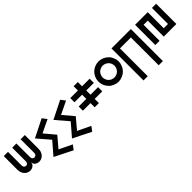

<svg xmlns="http://www.w3.org/2000/svg" viewBox="247 -1711 3224 3224"><g transform="rotate(-45 1859.0 -99.5)"><path d="M49.8 -480.5Q49.8 -373 49.8 -160.2Q49.8 -120.1 60.5 -90.8Q71.3 -60.5 88.9 -41Q105.5 -22.5 125 -10.7Q144.5 0 166 4.9Q180.7 7.8 194.3 7.8Q227.5 7.8 257.8 -9.8Q299.8 -35.2 299.8 -89.8Q299.8 -35.2 342.8 -9.8Q384.8 14.6 434.6 4.9Q455.1 0 474.6 -10.7Q495.1 -22.5 510.7 -41Q528.3 -60.5 539.1 -90.8Q549.8 -120.1 549.8 -160.2Q549.8 -266.6 549.8 -480.5Q516.6 -480.5 450.2 -480.5Q450.2 -373 450.2 -160.2Q450.2 -144.5 445.3 -133.8Q441.4 -122.1 434.6 -115.2Q413.1 -92.8 381.8 -103.5Q349.6 -115.2 349.6 -160.2Q349.6 -266.6 349.6 -480.5Q316.4 -480.5 250 -480.5Q250 -373 250 -160.2Q250 -115.2 218.8 -103.5Q186.5 -92.8 166 -115.2Q158.2 -122.1 154.3 -133.8Q150.4 -144.5 150.4 -160.2Q150.4 -266.6 150.4 -480.5Q117.2 -480.5 49.8 -480.5Z M949.2 280.3Q869.1 240.2 629.9 120.1Q676.8 65.4 819.3 -99.6Q772.5 -155.3 629.9 -320.3Q710 -360.4 949.2 -480.5Q964.8 -460 1009.8 -400.4Q952.1 -372.1 779.3 -290Q819.3 -242.2 939.5 -99.6Q899.4 -52.7 779.3 89.8Q836.9 117.2 1009.8 200.2Q994.1 219.7 949.2 280.3Z M1388.7 280.3Q1308.6 240.2 1069.3 120.1Q1116.2 65.4 1258.8 -99.6Q1211.9 -155.3 1069.3 -320.3Q1149.4 -360.4 1388.7 -480.5Q1404.3 -460 1449.2 -400.4Q1391.6 -372.1 1218.8 -290Q1258.8 -242.2 1378.9 -99.6Q1338.9 -52.7 1218.8 89.8Q1276.4 117.2 1449.2 200.2Q1433.6 219.7 1388.7 280.3Z M1988.3 -379.9Q1928.7 -379.9 1808.6 -379.9Q1808.6 -413.1 1808.6 -480.5Q1775.4 -480.5 1709 -480.5Q1709 -446.3 1709 -379.9Q1648.4 -379.9 1528.3 -379.9Q1528.3 -346.7 1528.3 -280.3Q1588.9 -280.3 1709 -280.3Q1709 -247.1 1709 -179.7Q1648.4 -179.7 1528.3 -179.7Q1528.3 -146.5 1528.3 -80.1Q1588.9 -80.1 1709 -80.1Q1709 -46.9 1709 19.5Q1742.2 19.5 1808.6 19.5Q1808.6 -13.7 1808.6 -80.1Q1868.2 -80.1 1988.3 -80.1Q1988.3 -113.3 1988.3 -179.7Q1928.7 -179.7 1808.6 -179.7Q1808.6 -212.9 1808.6 -280.3Q1868.2 -280.3 1988.3 -280.3Q1988.3 -313.5 1988.3 -379.9Z M2467.8 -70.3Q2435.5 -37.1 2389.6 -18.6Q2343.8 1 2297.9 1Q2252 1 2206.1 -18.6Q2160.2 -37.1 2127.9 -70.3Q2095.7 -102.5 2076.2 -148.4Q2057.6 -194.3 2057.6 -240.2Q2057.6 -286.1 2076.2 -332Q2095.7 -377.9 2127.9 -410.2Q2160.2 -442.4 2206.1 -461.9Q2252 -480.5 2297.9 -480.5Q2343.8 -480.5 2389.6 -461.9Q2435.5 -442.4 2467.8 -410.2Q2501 -377.9 2519.5 -332Q2539.1 -286.1 2539.1 -240.2Q2539.1 -194.3 2519.5 -148.4Q2501 -102.5 2467.8 -70.3ZM2438.5 -240.2Q2438.5 -266.6 2427.7 -293.9Q2417 -320.3 2397.5 -339.8Q2378.9 -358.4 2351.6 -369.1Q2325.2 -380.9 2297.9 -380.9Q2271.5 -380.9 2244.1 -369.1Q2217.8 -358.4 2198.2 -339.8Q2179.7 -320.3 2168.9 -293.9Q2157.2 -266.6 2157.2 -240.2Q2157.2 -212.9 2168.9 -186.5Q2179.7 -159.2 2198.2 -140.6Q2217.8 -121.1 2244.1 -110.4Q2271.5 -99.6 2297.9 -99.6Q2325.2 -99.6 2351.6 -110.4Q2378.9 -121.1 2397.5 -140.6Q2417 -159.2 2427.7 -186.5Q2438.5 -212.9 2438.5 -240.2Z M2607.4 280.3Q2607.4 89.8 2607.4 -480.5Q2722.7 -480.5 3067.4 -480.5Q3067.4 -290 3067.4 280.3Q3043 280.3 2967.8 280.3Q2967.8 115.2 2967.8 -379.9Q2902.3 -379.9 2708 -379.9Q2708 -214.8 2708 280.3Q2682.6 280.3 2607.4 280.3Z M3268.6 0Q3243.2 0 3168 0Q3168 -120.1 3168 -480.5Q3243.2 -480.5 3467.8 -480.5Q3467.8 -384.8 3467.8 -99.6Q3493.2 -99.6 3568.4 -99.6Q3568.4 -195.3 3568.4 -480.5Q3592.8 -480.5 3668 -480.5Q3668 -360.4 3668 0Q3592.8 0 3368.2 0Q3368.2 -94.7 3368.2 -379.9Q3342.8 -379.9 3268.6 -379.9Q3268.6 -285.2 3268.6 0Z"/></g></svg>

Font: Alibu-Mazigh Belqasem 1
Style: Bold
Weight: 400
Designer: Mazigh Mubarik Belqasem
Version: Version 1.0